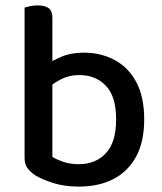

<svg xmlns="http://www.w3.org/2000/svg" viewBox="-20 -677 599 711"><path d="M291 -482Q354 -482 405 -454.5Q456 -427 485 -372.5Q514 -318 514 -235Q514 -151 483.5 -96Q453 -41 399 -13.5Q345 14 272 14Q219 14 178 1Q137 -12 110 -28Q89 -43 80 -57Q71 -71 71 -93V-420H174V-96Q188 -87 213.5 -78Q239 -69 272 -69Q334 -69 372 -109.5Q410 -150 410 -235Q410 -320 372 -359.5Q334 -399 274 -399Q237 -399 208 -384.5Q179 -370 160 -352L148 -435Q171 -451 206.5 -466.5Q242 -482 291 -482ZM174 -398H71V-649Q78 -651 91 -654Q104 -657 119 -657Q147 -657 160.5 -646.5Q174 -636 174 -610Z"/></svg>

Font: Baloo Bhaijaan 2 Medium
Style: Regular
Weight: 500
Designer: Sanskriti Dholi, Noopur Datye and Ek Type
Foundry: Ek Type
Version: Version 1.701